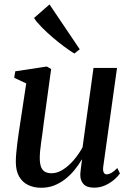

<svg xmlns="http://www.w3.org/2000/svg" viewBox="-20 -856 608 886"><path d="M170 10.5Q137 10.5 110.8 -1.8Q84.5 -14 68.8 -40.5Q53 -67 53 -109.5Q53 -125.5 54.8 -147.5Q56.5 -169.5 59.8 -194.5Q63 -219.5 66.5 -243.5Q70 -267.5 73 -286L101 -471L45.5 -497L50.5 -527L196 -549L216 -537.5L181.5 -285.5Q179.5 -265.5 176.2 -243.5Q173 -221.5 170 -200Q167 -178.5 165.2 -159.8Q163.5 -141 163.5 -127.5Q163.5 -100.5 169.8 -85Q176 -69.5 188.2 -63Q200.5 -56.5 218.5 -56.5Q244 -56.5 270.5 -73.2Q297 -90 320.5 -117.5Q344 -145 361 -176.5L411.5 -542.5H520L456.5 -87.5Q454 -69.5 458.5 -60.5Q463 -51.5 472.5 -51.5Q482 -51.5 493.8 -58Q505.5 -64.5 521.5 -80.5L533.5 -55.5Q527 -45.5 510 -29.8Q493 -14 468.2 -2Q443.5 10 414 10Q380 10 365 -7Q350 -24 350.5 -50Q350.5 -53 351.2 -60.8Q352 -68.5 353.2 -79Q354.5 -89.5 356 -100.2Q357.5 -111 358.5 -119L357.5 -120Q342.5 -94.5 323.5 -71.2Q304.5 -48 281 -29.5Q257.5 -11 230 -0.2Q202.5 10.5 170 10.5ZM323 -609Q304 -620.5 277.5 -640Q251 -659.5 223.5 -683Q196 -706.5 172.8 -730Q149.5 -753.5 137 -773L208.5 -835.5L348 -628.5Z"/></svg>

Font: Merriweather 60pt Medium
Style: Italic
Weight: 500
Italic angle: -7.8°
Version: Version 2.101